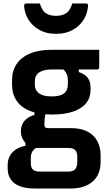

<svg xmlns="http://www.w3.org/2000/svg" viewBox="-20 -833 640 1103"><path d="M100 -77Q100 -100 108 -118.5Q116 -137 133.5 -151Q151 -165 178 -173V-205L241 -181Q238 -166 236.5 -150.5Q235 -135 235 -118Q235 -106 240 -101.5Q245 -97 257 -97H386Q445 -97 483 -77Q521 -57 539.5 -21.5Q558 14 558 60V97Q558 131 547.5 159Q537 187 515 207.5Q493 228 460.5 239Q428 250 384 250H180Q128 250 93.5 236.5Q59 223 41.5 197.5Q24 172 24 134V116Q24 86 36.5 63Q49 40 72 25Q95 10 126 5V-33L200 12Q183 17 174.5 26Q166 35 161.5 46.5Q157 58 157 73V104Q157 121 162.5 132Q168 143 180 148Q192 153 212 153H370Q385 153 395 149.5Q405 146 411 140Q418 133 421 121.5Q424 110 424 96V69Q424 41 412 29Q400 17 370 17H190Q167 17 146.5 4.5Q126 -8 113 -30Q100 -52 100 -77ZM339 -439 433 -446V-419Q468 -407 484 -386Q500 -365 500 -331V-316Q500 -272 475.5 -241Q451 -210 401.5 -192.5Q352 -175 278 -175Q204 -175 152.5 -195.5Q101 -216 75 -255Q49 -294 49 -348V-370Q49 -425 75 -464.5Q101 -504 152.5 -525.5Q204 -547 278 -547Q346 -547 414 -547Q482 -547 550 -547Q550 -522 550 -496.5Q550 -471 550 -445Q550 -441 547 -437.5Q544 -434 539 -434Q496 -434 455 -434Q414 -434 371 -434Q328 -434 278 -434Q230 -434 205 -417Q180 -400 180 -364V-347Q180 -332 184.5 -322Q189 -312 197 -303Q209 -291 229 -285Q249 -279 278 -279Q326 -279 348 -296.5Q370 -314 370 -350V-371Q370 -385 367 -396.5Q364 -408 357.5 -418Q351 -428 339 -439ZM302 -742Q339 -742 361.5 -758Q384 -774 395 -813Q414 -813 432.5 -813Q451 -813 471 -813Q481 -813 484 -809Q487 -805 485 -791Q480 -747 455.5 -712.5Q431 -678 392.5 -658.5Q354 -639 309 -639H295Q250 -639 211.5 -658.5Q173 -678 148.5 -712.5Q124 -747 119 -791Q118 -805 120.5 -809Q123 -813 133 -813Q153 -813 171.5 -813Q190 -813 209 -813Q220 -774 242.5 -758Q265 -742 302 -742Z"/></svg>

Font: Recursive Monospace
Style: Bold
Weight: 700
Version: Version 1.047